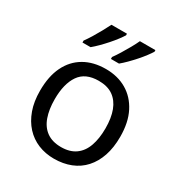

<svg xmlns="http://www.w3.org/2000/svg" viewBox="-181 -944 967 1029"><g transform="rotate(30 302.5 -429.0)"><path d="M551 -320Q551 -253 533.5 -201.5Q516 -150 483.5 -114Q451 -78 404.5 -59.5Q358 -41 301 -41Q248 -41 203 -59.5Q158 -78 125 -114Q92 -150 73.5 -201.5Q55 -253 55 -320Q55 -409 85 -470.5Q115 -532 171 -564.5Q227 -597 304 -597Q377 -597 432.5 -564.5Q488 -532 519.5 -470.5Q551 -409 551 -320ZM146 -320Q146 -257 162.5 -210.5Q179 -164 214 -139Q249 -114 303 -114Q357 -114 392 -139Q427 -164 443.5 -210.5Q460 -257 460 -320Q460 -384 443 -429Q426 -474 391.5 -498.5Q357 -523 302 -523Q220 -523 183 -469Q146 -415 146 -320ZM482 -807Q474 -794 459 -774Q444 -754 424.5 -732Q405 -710 385.5 -690.5Q366 -671 349 -657H299V-669Q313 -688 329 -714Q345 -740 360.5 -767.5Q376 -795 386 -817H482ZM306 -807Q298 -794 283 -774Q268 -754 248.5 -732Q229 -710 209.5 -690.5Q190 -671 173 -657H123V-669Q137 -688 153 -714Q169 -740 184 -767.5Q199 -795 210 -817H306Z"/></g></svg>

Font: Noto Sans Tamil UI
Style: Regular
Weight: 400
Designer: Jelle Bosma - Monotype Design Team
Foundry: Monotype Imaging Inc.
Version: Version 2.004